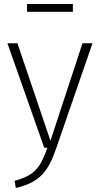

<svg xmlns="http://www.w3.org/2000/svg" viewBox="-20 -738 499 959"><path d="M344 -679V-718H115V-679ZM442 -522H392L232 -35L67 -522H17L201 0H217C182 95 158 137 53 165L59 201C180 173 222 116 261 2Z"/></svg>

Font: Fira Sans ExtraLight
Style: Regular
Weight: 200
Designer: bBox Type GmbH & Carrois Corporate GbR & Edenspiekermann AG
Foundry: bBox Type GmbH & Carrois Corporate GbR & Edenspiekermann AG
Version: Version 4.300;PS 004.300;hotconv 1.0.88;makeotf.lib2.5.64775